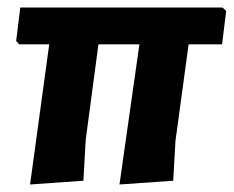

<svg xmlns="http://www.w3.org/2000/svg" viewBox="-20 -487 622 511"><path d="M60 4 111 -369H31L23 -378L34 -467H572L582 -458L571 -369H482L447 -112L441 -6L298 4L351 -369H242L208 -114L202 -6Z"/></svg>

Font: Alegreya Sans ExtraBold
Style: Italic
Weight: 800
Italic angle: -7°
Designer: Juan Pablo del Peral
Foundry: Huerta Tipografica
Version: Version 2.007